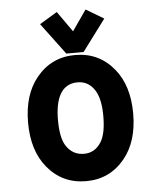

<svg xmlns="http://www.w3.org/2000/svg" viewBox="-53 -788 693 844"><g transform="rotate(-5 293.0 -366.0)"><path d="M229 -742.2 293 -651.4 356 -742.2 434.6 -695.3 331.1 -556.6H254.9L151.4 -695.3ZM293 -426.3Q240.7 -426.3 215.3 -381.8Q192.9 -341.3 192.9 -268.6Q192.9 -191.4 215.3 -155.3Q243.7 -110.8 294.4 -110.8Q342.8 -110.8 370.6 -155.3Q393.1 -191.9 393.1 -268.6Q393.1 -341.8 370.6 -379.9Q343.3 -426.3 293 -426.3ZM122.1 -70.8Q61 -145.5 61 -268.6Q61 -391.6 122.1 -466.3Q188 -546.9 293 -546.9Q397.9 -546.9 463.9 -466.3Q524.9 -391.6 524.9 -268.6Q524.9 -145.5 463.9 -70.8Q397.9 9.8 293 9.8Q188 9.8 122.1 -70.8Z"/></g></svg>

Font: Consola Mono
Style: Bold
Weight: 700
Monospace: yes
Designer: Wojciech Kalinowski "wmk69" (wmk69@o2.pl)
Foundry: Wojciech Kalinowski "wmk69" (wmk69@o2.pl)
Version: Version 2.1.0